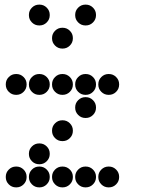

<svg xmlns="http://www.w3.org/2000/svg" viewBox="-20 -815 640 830"><path d="M149 -795Q131 -795 118 -782Q105 -769 105 -751V-749Q105 -731 118 -718Q131 -705 149 -705H151Q169 -705 182 -718Q195 -731 195 -749V-751Q195 -769 182 -782Q169 -795 151 -795ZM349 -795Q331 -795 318 -782Q305 -769 305 -751V-749Q305 -731 318 -718Q331 -705 349 -705H351Q369 -705 382 -718Q395 -731 395 -749V-751Q395 -769 382 -782Q369 -795 351 -795ZM249 -695Q231 -695 218 -682Q205 -669 205 -651V-649Q205 -631 218 -618Q231 -605 249 -605H251Q269 -605 282 -618Q295 -631 295 -649V-651Q295 -669 282 -682Q269 -695 251 -695ZM49 -495Q31 -495 18 -482Q5 -469 5 -451V-449Q5 -431 18 -418Q31 -405 49 -405H51Q69 -405 82 -418Q95 -431 95 -449V-451Q95 -469 82 -482Q69 -495 51 -495ZM149 -495Q131 -495 118 -482Q105 -469 105 -451V-449Q105 -431 118 -418Q131 -405 149 -405H151Q169 -405 182 -418Q195 -431 195 -449V-451Q195 -469 182 -482Q169 -495 151 -495ZM249 -495Q231 -495 218 -482Q205 -469 205 -451V-449Q205 -431 218 -418Q231 -405 249 -405H251Q269 -405 282 -418Q295 -431 295 -449V-451Q295 -469 282 -482Q269 -495 251 -495ZM349 -495Q331 -495 318 -482Q305 -469 305 -451V-449Q305 -431 318 -418Q331 -405 349 -405H351Q369 -405 382 -418Q395 -431 395 -449V-451Q395 -469 382 -482Q369 -495 351 -495ZM449 -495Q431 -495 418 -482Q405 -469 405 -451V-449Q405 -431 418 -418Q431 -405 449 -405H451Q469 -405 482 -418Q495 -431 495 -449V-451Q495 -469 482 -482Q469 -495 451 -495ZM349 -395Q331 -395 318 -382Q305 -369 305 -351V-349Q305 -331 318 -318Q331 -305 349 -305H351Q369 -305 382 -318Q395 -331 395 -349V-351Q395 -369 382 -382Q369 -395 351 -395ZM249 -295Q231 -295 218 -282Q205 -269 205 -251V-249Q205 -231 218 -218Q231 -205 249 -205H251Q269 -205 282 -218Q295 -231 295 -249V-251Q295 -269 282 -282Q269 -295 251 -295ZM149 -195Q131 -195 118 -182Q105 -169 105 -151V-149Q105 -131 118 -118Q131 -105 149 -105H151Q169 -105 182 -118Q195 -131 195 -149V-151Q195 -169 182 -182Q169 -195 151 -195ZM49 -95Q31 -95 18 -82Q5 -69 5 -51V-49Q5 -31 18 -18Q31 -5 49 -5H51Q69 -5 82 -18Q95 -31 95 -49V-51Q95 -69 82 -82Q69 -95 51 -95ZM149 -95Q131 -95 118 -82Q105 -69 105 -51V-49Q105 -31 118 -18Q131 -5 149 -5H151Q169 -5 182 -18Q195 -31 195 -49V-51Q195 -69 182 -82Q169 -95 151 -95ZM249 -95Q231 -95 218 -82Q205 -69 205 -51V-49Q205 -31 218 -18Q231 -5 249 -5H251Q269 -5 282 -18Q295 -31 295 -49V-51Q295 -69 282 -82Q269 -95 251 -95ZM349 -95Q331 -95 318 -82Q305 -69 305 -51V-49Q305 -31 318 -18Q331 -5 349 -5H351Q369 -5 382 -18Q395 -31 395 -49V-51Q395 -69 382 -82Q369 -95 351 -95ZM449 -95Q431 -95 418 -82Q405 -69 405 -51V-49Q405 -31 418 -18Q431 -5 449 -5H451Q469 -5 482 -18Q495 -31 495 -49V-51Q495 -69 482 -82Q469 -95 451 -95Z"/></svg>

Font: Doto Rounded Black
Style: Regular
Weight: 900
Monospace: yes
Version: Version 1.000